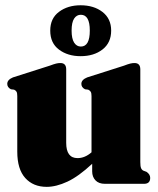

<svg xmlns="http://www.w3.org/2000/svg" viewBox="-20 -697 598 728"><path d="M45.5 -122V-332.5Q45.5 -344 42.8 -349Q40 -354 33.5 -357L21.5 -358.5Q7.5 -365.5 7.5 -379Q7.5 -394.5 29 -403.5L168.5 -448Q184.5 -454 192.8 -456Q201 -458 209 -458Q231 -458 231 -434V-155.5Q231 -97.5 274 -97.5Q302 -97.5 327 -119.5V-332.5Q327 -344 324 -349Q321 -354 314.5 -357L302.5 -358.5Q288.5 -365.5 288.5 -379Q288.5 -394.5 310.5 -403.5L450 -448Q465.5 -454 474 -456Q482.5 -458 490 -458Q512 -458 512 -434V-82.5Q512 -66.5 514.8 -59.8Q517.5 -53 523.5 -50L535.5 -45.5Q549.5 -36 549.5 -22.5Q549.5 0 526 0H378Q354.5 0 342 -13.2Q329.5 -26.5 329.5 -47V-76Q278 -28 235.5 -8.2Q193 11.5 157 11.5Q106 11.5 75.8 -22Q45.5 -55.5 45.5 -122ZM285.5 -484Q237 -484 203.8 -508.8Q170.5 -533.5 170.5 -581Q170.5 -627.5 203.8 -652.2Q237 -677 285.5 -677Q336 -677 368.8 -651.5Q401.5 -626 401.5 -581Q401.5 -535 368.8 -509.5Q336 -484 285.5 -484ZM286.5 -641Q270.5 -641 261 -626.5Q251.5 -612 251.5 -581Q251.5 -550.5 261 -535.5Q270.5 -520.5 286.5 -520.5Q320.5 -520.5 320.5 -581Q320.5 -641 286.5 -641Z"/></svg>

Font: Fraunces 144pt S050 Black
Style: Regular
Weight: 900
Version: Version 1.000; ttfautohint (v1.8.3)